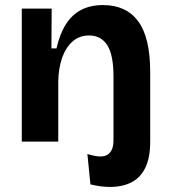

<svg xmlns="http://www.w3.org/2000/svg" viewBox="-20 -559 671 758"><path d="M414 179Q396 179 377 176.5Q358 174 337 169L325 49Q382 67 405 51.5Q428 36 428 -4V-27H573V0Q573 62 554.5 101.5Q536 141 500.5 160Q465 179 414 179ZM66 0V-318V-525H184L183 -368H203Q216 -425 240 -463Q264 -501 300.5 -520Q337 -539 387 -539Q478 -539 525.5 -475Q573 -411 573 -274V0H428V-258Q428 -342 403.5 -380.5Q379 -419 332 -419Q292 -419 265 -394Q238 -369 224.5 -328.5Q211 -288 210 -238V0Z"/></svg>

Font: Bricolage Grotesque 96pt ExtraBold
Style: Bold
Weight: 700
Version: Version 1.001;gftools[0.9.33.dev8+g029e19f]